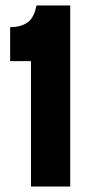

<svg xmlns="http://www.w3.org/2000/svg" viewBox="-20 -680 319 700"><path d="M93 0V-457H17V-581Q55 -581 79.5 -597.5Q104 -614 113 -660H236V0Z"/></svg>

Font: Bricolage Grotesque 72pt SemiCondensed
Style: Bold
Weight: 700
Width: 4
Designer: Mathieu Triay
Foundry: Atelier Triay
Version: Version 1.001;gftools[0.9.33.dev8+g029e19f]